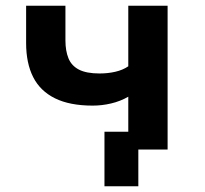

<svg xmlns="http://www.w3.org/2000/svg" viewBox="-20 -521 715 669"><path d="M462 128H344V-62H533V0H462ZM427 0V-184Q399 -168 367 -160.5Q335 -153 303 -153Q223 -153 171.5 -178.5Q120 -204 95.5 -252.5Q71 -301 71 -371V-501H208V-380Q208 -344 218.5 -318Q229 -292 255 -278.5Q281 -265 327 -265Q356 -265 382 -271Q408 -277 427 -290V-501H564V0Z"/></svg>

Font: Nunito Sans 7pt
Style: Bold
Weight: 700
Designer: Vernon Adams
Foundry: Vernon Adams
Version: Version 3.101;gftools[0.9.27]